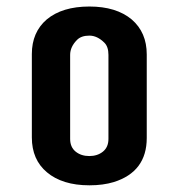

<svg xmlns="http://www.w3.org/2000/svg" viewBox="-20 -550 540 580"><path d="M76.2 -386.7Q76.2 -452.6 121.1 -491.2Q168 -530.3 250 -530.3Q331.1 -530.3 377.9 -491.2Q423.3 -452.1 423.3 -385.7V-133.3Q423.3 -31.2 323.7 0Q291.5 9.8 250.2 9.8Q209 9.8 176.8 -0.2Q144.5 -10.3 122.1 -29.3Q76.2 -67.4 76.2 -134.8ZM307.6 -384.3Q307.6 -408.7 295.4 -420.9Q273.9 -442.4 250 -442.4Q225.6 -442.4 212.9 -429.7Q191.9 -408.7 191.9 -384.3V-130.4Q191.9 -105.5 208.5 -92Q225.1 -78.6 249.8 -78.6Q274.4 -78.6 291 -92Q307.6 -105.5 307.6 -130.4Z"/></svg>

Font: Supermercado
Style: Regular
Weight: 400
Designer: James Grieshaber
Foundry: James Grieshaber
Version: Version 1.002